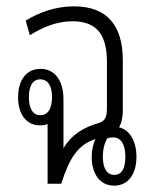

<svg xmlns="http://www.w3.org/2000/svg" viewBox="-20 -579 478 605"><path d="M410 -85C410 -131 391 -169 355 -178C363 -190 366 -208 367 -227V-389C367 -497 319 -559 213 -559C155 -559 103 -540 61 -514L74 -468C114 -493 159 -512 208 -512C290 -512 317 -464 317 -382V-241C317 -212 313 -198 290 -191C246 -178 208 -158 180 -112V-266C180 -326 152 -362 108 -362C63 -362 37 -327 37 -272C37 -218 64 -184 106 -184C115 -184 122 -185 130 -188V0H173C199 -82 226 -123 281 -141C273 -125 269 -104 269 -85C269 -28 297 6 340 6C382 6 410 -28 410 -85ZM107 -216C83 -216 71 -238 71 -273C71 -308 83 -329 107 -329C131 -329 144 -308 144 -273C144 -237 131 -216 107 -216ZM340 -28C316 -28 304 -50 304 -86C304 -107 309 -128 318 -143C323 -145 330 -146 337 -146C364 -146 375 -119 375 -85C375 -49 364 -28 340 -28Z"/></svg>

Font: Noto Sans Thai Looped ExtraCondensed Light
Style: Regular
Weight: 300
Width: 2
Designer: Sasikarn Vongin, Ben Mitchell
Foundry: The Fontpad Ltd
Version: Version 1.001